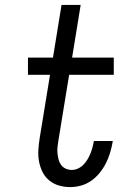

<svg xmlns="http://www.w3.org/2000/svg" viewBox="-20 -755 540 783"><path d="M266 8Q242 8 220 1.5Q198 -5 180.5 -19.5Q163 -34 153 -54.5Q143 -75 139 -97.5Q135 -120 136.5 -144Q138 -168 142 -193L184 -450H94V-520H196L231 -735H309L274 -520H444V-450H262L218 -181Q216 -168 214.5 -155Q213 -142 214.5 -129Q216 -116 219 -104Q222 -92 229.5 -82Q237 -72 248.5 -67Q260 -62 273 -62Q285 -62 297.5 -67.5Q310 -73 319.5 -82.5Q329 -92 336 -103.5Q343 -115 348 -127Q353 -139 356.5 -151.5Q360 -164 362 -176L363 -180H440L439 -174Q435 -152 428.5 -130.5Q422 -109 411.5 -88.5Q401 -68 386 -49.5Q371 -31 351.5 -17.5Q332 -4 310 2Q288 8 266 8Z"/></svg>

Font: Iosevka Term Curly Oblique
Style: Regular
Weight: 400
Italic angle: -9°
Designer: Belleve Invis
Foundry: Belleve Invis
Version: Version 32.3.0